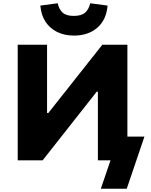

<svg xmlns="http://www.w3.org/2000/svg" viewBox="-20 -978 920 1171"><path d="M595 173 654 0H577V-419H570L240 0H88V-705H267V-289H275L604 -705H757V-145H861L753 173ZM431 -761Q373 -761 328.5 -783Q284 -805 257.5 -845.5Q231 -886 226 -944L332 -958Q340 -921 362 -901Q384 -881 430 -881Q476 -881 499 -901Q522 -921 530 -958L636 -944Q629 -857 573.5 -809Q518 -761 431 -761Z"/></svg>

Font: Nunito Sans 6pt Black
Style: Regular
Weight: 900
Version: Version 3.101;gftools[0.9.27]